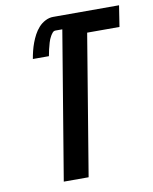

<svg xmlns="http://www.w3.org/2000/svg" viewBox="-83 -798 684 860"><g transform="rotate(-10 259.0 -367.5)"><path d="M137 0 249 -673H218Q210 -673 204.5 -666.5Q199 -660 195 -653Q191 -646 188 -639Q185 -632 183 -624.5Q181 -617 179 -609.5Q177 -602 175 -594.5Q173 -587 172 -579.5Q171 -572 169 -565H96Q99 -583 103.5 -601Q108 -619 114.5 -636.5Q121 -654 130 -671Q139 -688 152 -702.5Q165 -717 182.5 -726Q200 -735 218 -735H518L503 -639H356L250 0Z"/></g></svg>

Font: Iosevka Curly Oblique
Style: Bold
Weight: 700
Italic angle: -9°
Monospace: yes
Designer: Belleve Invis
Foundry: Belleve Invis
Version: Version 11.1.0; ttfautohint (v1.8.3)